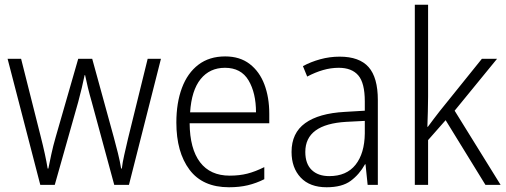

<svg xmlns="http://www.w3.org/2000/svg" viewBox="-20 -780 2135 810"><path d="M367 -350Q358 -381 351 -409.5Q344 -438 339 -463H337Q332 -438 325 -409Q318 -380 310 -350L211 0H150L12 -532H69L151 -207Q172 -125 181 -69H184Q189 -94 196.5 -129Q204 -164 215 -202L310 -532H369L460 -201Q469 -168 477.5 -134Q486 -100 491 -69H494Q497 -95 504 -125.5Q511 -156 520 -195L603 -532H659L524 0H462Z M930 -542Q992 -542 1033.5 -510Q1075 -478 1095.5 -423.5Q1116 -369 1116 -300V-260H780Q781 -152 824 -95.5Q867 -39 949 -39Q990 -39 1023.5 -47.5Q1057 -56 1095 -75V-24Q1061 -7 1025.5 1.5Q990 10 946 10Q835 10 779.5 -64Q724 -138 724 -263Q724 -346 747.5 -409Q771 -472 817 -507Q863 -542 930 -542ZM929 -494Q865 -494 826.5 -446.5Q788 -399 782 -306H1060Q1060 -388 1028.5 -441Q997 -494 929 -494Z M1413 -541Q1496 -541 1535 -497Q1574 -453 1574 -358V0H1531L1522 -87H1520Q1496 -44 1459.5 -17Q1423 10 1358 10Q1287 10 1248.5 -31Q1210 -72 1210 -139Q1210 -219 1267.5 -260.5Q1325 -302 1435 -308L1519 -313V-352Q1519 -430 1491.5 -462Q1464 -494 1409 -494Q1376 -494 1343 -484.5Q1310 -475 1276 -457L1258 -501Q1291 -519 1331 -530Q1371 -541 1413 -541ZM1441 -266Q1268 -256 1268 -139Q1268 -89 1295 -63Q1322 -37 1369 -37Q1442 -37 1480 -85Q1518 -133 1519 -217V-270Z M1786 -373Q1786 -342 1785 -309.5Q1784 -277 1783 -245H1785Q1797 -261 1810 -278.5Q1823 -296 1835 -311L2013 -532H2077L1898 -313L2092 0H2028L1860 -273L1786 -189V0H1730V-760H1786Z"/></svg>

Font: Noto Sans Georgian SemiCondensed Light
Style: Regular
Weight: 300
Width: 4
Designer: Monotype Design Team, Akaki Razmadze
Foundry: Google LLC
Version: Version 2.005; ttfautohint (v1.8.4.7-5d5b)